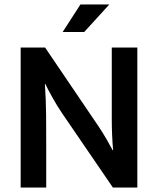

<svg xmlns="http://www.w3.org/2000/svg" viewBox="-20 -844 711 864"><path d="M359 -700H262L342 -824H472ZM73 -630H183L423 -276Q443 -246 460 -216.5Q477 -187 487 -168H489Q483 -237 483 -306.5Q483 -376 483 -445V-630H598V0H488L259 -335Q236 -369 215.5 -406Q195 -443 184 -466H182Q187 -392 187.5 -322.5Q188 -253 188 -181V0H73Z"/></svg>

Font: Mukta Mahee SemiBold
Style: Regular
Weight: 600
Designer: Shuchita Grover, Noopur Datye, Girish Dalvi, Yashodeep Gholap
Foundry: Ek Type
Version: Version 2.538;PS 1.000;hotconv 16.6.51;makeotf.lib2.5.65220;